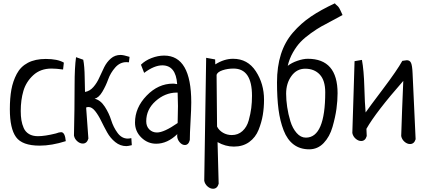

<svg xmlns="http://www.w3.org/2000/svg" viewBox="-20 -866 2593 1170"><path d="M369.1 -484.4 364.3 -442.4Q323.2 -448.2 293.9 -448.2Q226.6 -448.2 182.6 -407.7Q138.7 -367.2 122.6 -312Q106.4 -256.8 106.4 -189.5Q106.4 -158.2 110.4 -133.8Q114.3 -109.4 124.5 -85.9Q134.8 -62.5 156.7 -49.3Q178.7 -36.1 210.9 -36.1Q253.9 -36.1 320.3 -52.7Q340.8 -60.5 352.5 -60.5Q376 -60.5 380.9 -5.9Q294.9 21.5 221.7 21.5Q115.2 21.5 77.6 -30.8Q40 -83 40 -200.2Q40 -268.6 49.3 -319.8Q58.6 -371.1 82 -415.5Q105.5 -460 149.9 -483.4Q194.3 -506.8 258.8 -506.8Q331.1 -506.8 369.1 -484.4Z M780.3 -24.4 783.2 18.6Q759.8 24.4 750 24.4Q712.9 24.4 682.6 0Q652.3 -24.4 632.8 -59.6Q613.3 -94.7 596.2 -129.9Q579.1 -165 559.6 -189.5Q540 -213.9 519.5 -213.9Q511.7 -213.9 504.9 -210.9Q508.8 -152.3 518.6 -21.5Q509.8 8.8 484.4 8.8Q466.8 8.8 450.7 -5.4Q434.6 -19.5 430.7 -40Q434.6 -204.1 434.6 -348.6Q434.6 -455.1 443.4 -517.6L487.3 -502Q495.1 -463.9 496.1 -393.1Q497.1 -322.3 498 -305.7Q527.3 -310.5 549.3 -335.9Q571.3 -361.3 585.4 -393.6Q599.6 -425.8 615.2 -457Q630.9 -488.3 655.8 -509.8Q680.7 -531.2 714.8 -531.2Q732.4 -531.2 769.5 -519.5L765.6 -486.3Q759.8 -487.3 750 -487.3Q710.9 -487.3 682.1 -454.6Q653.3 -421.9 639.2 -382.3Q625 -342.8 603.5 -306.6Q582 -270.5 556.6 -264.6Q592.8 -255.9 618.7 -215.8Q644.5 -175.8 657.7 -133.3Q670.9 -90.8 696.3 -56.2Q721.7 -21.5 758.8 -21.5Q768.6 -21.5 780.3 -24.4Z M858.4 -421.9 838.9 -471.7Q864.3 -497.1 903.3 -512.2Q942.4 -527.3 980.5 -527.3Q1145.5 -527.3 1145.5 -242.2Q1145.5 -203.1 1141.1 -127Q1136.7 -50.8 1136.7 -12.7Q1128.9 17.6 1106.4 17.6Q1088.9 17.6 1074.2 0Q1059.6 -17.6 1059.6 -39.1Q1059.6 -45.9 1060.5 -48.8Q1000 9.8 931.6 9.8Q879.9 9.8 841.3 -27.8Q802.7 -65.4 802.7 -119.1Q802.7 -210 873.5 -283.2Q944.3 -356.4 1034.2 -356.4Q1038.1 -356.4 1042 -356Q1045.9 -355.5 1051.3 -354.5Q1056.6 -353.5 1059.6 -353.5Q1051.8 -467.8 968.8 -467.8Q919.9 -467.8 858.4 -421.9ZM1062.5 -116.2Q1064.5 -184.6 1064.5 -219.7Q1064.5 -249 1062.5 -301.8H1054.7Q985.4 -300.8 928.2 -250Q871.1 -199.2 871.1 -127Q871.1 -95.7 890.1 -77.1Q909.2 -58.6 936.5 -58.6Q979.5 -58.6 1062.5 -116.2Z M1236.3 -513.7 1291 -503.9Q1291 -483.4 1292 -473.6Q1345.7 -507.8 1400.4 -507.8Q1489.3 -507.8 1539.1 -431.6Q1588.9 -355.5 1588.9 -258.8Q1588.9 -210 1581.5 -165.5Q1574.2 -121.1 1555.7 -74.7Q1537.1 -28.3 1498.5 -0.5Q1460 27.3 1405.3 27.3Q1353.5 27.3 1305.7 0Q1309.6 170.9 1312.5 253.9Q1303.7 284.2 1278.3 284.2Q1260.7 284.2 1244.6 270Q1228.5 255.9 1224.6 235.4ZM1299.8 -410.2 1302.7 -94.7Q1314.5 -71.3 1338.9 -57.1Q1363.3 -43 1392.6 -43Q1430.7 -43 1457.5 -67.4Q1484.4 -91.8 1495.6 -132.3Q1506.8 -172.9 1511.2 -208Q1515.6 -243.2 1515.6 -282.2Q1515.6 -448.2 1403.3 -448.2Q1367.2 -448.2 1336.4 -438Q1305.7 -427.7 1299.8 -410.2Z M1733.4 -464.8Q1756.8 -483.4 1792.5 -495.6Q1828.1 -507.8 1855.5 -507.8Q2037.1 -507.8 2037.1 -297.9Q2037.1 -252.9 2030.3 -202.6Q2023.4 -152.3 2006.3 -92.8Q1989.3 -33.2 1952.6 5.4Q1916 43.9 1864.3 43.9Q1808.6 43.9 1769.5 14.6Q1730.5 -14.6 1708.5 -71.3Q1686.5 -127.9 1677.2 -198.7Q1668 -269.5 1668 -364.3Q1668 -460 1691.9 -535.2Q1715.8 -610.4 1764.6 -667Q1813.5 -723.6 1874 -764.6Q1934.6 -805.7 2020.5 -845.7Q2026.4 -837.9 2033.7 -832.5Q2041 -827.1 2047.4 -816.4Q2053.7 -805.7 2067.4 -774.4Q2048.8 -763.7 2007.8 -742.2Q1966.8 -720.7 1939.5 -705.6Q1912.1 -690.4 1874.5 -663.6Q1836.9 -636.7 1812 -610.8Q1787.1 -585 1765.1 -546.4Q1743.2 -507.8 1733.4 -464.8ZM1961.9 -303.7Q1961.9 -376 1928.7 -411.6Q1895.5 -447.3 1839.8 -447.3Q1788.1 -447.3 1755.9 -402.8Q1723.6 -358.4 1723.6 -294.9Q1723.6 -256.8 1730 -213.9Q1736.3 -170.9 1749.5 -127.4Q1762.7 -84 1787.6 -55.7Q1812.5 -27.3 1843.8 -27.3Q1961.9 -27.3 1961.9 -303.7Z M2212.9 -81.1Q2212.9 -64.5 2214.8 -37.1Q2206.1 -6.8 2180.7 -6.8Q2163.1 -6.8 2147 -21Q2130.9 -35.2 2127 -55.7Q2129.9 -134.8 2134.3 -287.1Q2138.7 -439.5 2140.6 -493.2L2185.5 -501Q2197.3 -438.5 2200.2 -335Q2203.1 -231.4 2208 -180.7Q2226.6 -208 2313.5 -323.2Q2400.4 -438.5 2431.6 -495.1Q2453.1 -499 2459 -499Q2477.5 -499 2484.9 -482.4Q2492.2 -465.8 2494.1 -419.9L2512.7 -17.6Q2503.9 11.7 2478.5 11.7Q2460.9 11.7 2444.8 -2.4Q2428.7 -16.6 2424.8 -37.1Q2425.8 -69.3 2430.2 -194.8Q2434.6 -320.3 2437.5 -373Q2270.5 -182.6 2212.9 -81.1Z"/></svg>

Font: Neucha
Style: Regular
Weight: 400
Designer: Jovanny Lemonad
Foundry: Jovanny Lemonad
Version: Version 001.001